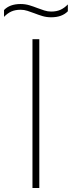

<svg xmlns="http://www.w3.org/2000/svg" viewBox="-60 -935 358 955"><path d="M101.5 0V-740H135.5V0ZM194.5 -849Q171.5 -849 150.8 -855.2Q130 -861.5 111 -869Q93.5 -875.5 76.8 -881Q60 -886.5 42.5 -886.5Q16 -886.5 -3.5 -877.8Q-23 -869 -40 -851V-885Q-11.5 -915 42.5 -915Q65.5 -915 86.2 -908.8Q107 -902.5 126 -895Q143.5 -888.5 160.2 -883Q177 -877.5 194.5 -877.5Q221 -877.5 240.5 -886.2Q260 -895 277.5 -913V-879Q248.5 -849 194.5 -849Z"/></svg>

Font: Encode Sans SemiExpanded SemiExpanded Thin
Style: Regular
Weight: 100
Width: 6
Designer: Multiple Designers
Foundry: Impallari Type
Version: Version 3.000; ttfautohint (v1.8.3) -l 8 -r 50 -G 200 -x 14 